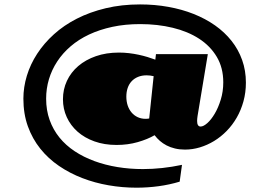

<svg xmlns="http://www.w3.org/2000/svg" viewBox="-20 -684 1243 886"><path d="M87.9 -229Q87.9 -281.7 104 -334.7Q120.1 -387.7 151.6 -436Q183.1 -484.4 229 -525.9Q274.9 -567.4 334.7 -597.9Q394.5 -628.4 467.8 -646Q541 -663.6 626.5 -663.6Q694.3 -663.6 756.8 -652.3Q819.3 -641.1 873.5 -619.6Q927.7 -598.1 972.2 -566.9Q1016.6 -535.6 1048.3 -495.6Q1080.1 -455.6 1097.4 -407Q1114.7 -358.4 1114.7 -302.7Q1114.7 -257.3 1103.5 -216.6Q1092.3 -175.8 1072.5 -141.4Q1052.7 -106.9 1025.9 -79.6Q999 -52.2 967.8 -33.2Q936.5 -14.2 902.3 -3.9Q868.2 6.3 833.5 6.3Q808.6 6.3 787.4 1.2Q766.1 -3.9 748.8 -12.9Q731.4 -22 717.8 -33.9Q704.1 -45.9 693.4 -60.1Q660.6 -41 615.2 -28.1Q569.8 -15.1 518.1 -15.1Q461.4 -15.1 415.8 -31.5Q370.1 -47.9 337.9 -76.4Q305.7 -105 288.1 -143.3Q270.5 -181.6 270.5 -226.1Q270.5 -271.5 288.8 -310.8Q307.1 -350.1 341.1 -379.2Q375 -408.2 422.6 -424.8Q470.2 -441.4 528.8 -441.4Q552.2 -441.4 575.2 -438.7Q598.1 -436 619.6 -431.4Q641.1 -426.8 660.6 -420.9Q680.2 -415 696.8 -408.7L699.7 -434.1H939L891.6 -148.4Q890.6 -141.6 890.1 -136.2Q889.6 -130.9 889.6 -126Q889.6 -100.1 905.8 -100.1Q918.9 -100.1 936.8 -116Q954.6 -131.8 970.9 -159.4Q987.3 -187 998.8 -224.4Q1010.3 -261.7 1010.3 -304.2Q1010.3 -371.1 980.5 -421.4Q950.7 -471.7 898.7 -505.4Q846.7 -539.1 776.9 -555.9Q707 -572.8 627 -572.8Q557.6 -572.8 498.5 -560.1Q439.5 -547.4 391.1 -524.7Q342.8 -502 305.9 -470.2Q269 -438.5 243.9 -400.1Q218.8 -361.8 205.8 -318.4Q192.9 -274.9 192.9 -228.5Q192.9 -175.3 209 -130.4Q225.1 -85.4 254.4 -49.3Q283.7 -13.2 324.7 13.9Q365.7 41 415.5 59.3Q465.3 77.6 522 86.9Q578.6 96.2 639.6 96.2Q683.6 96.2 728.8 91.3Q773.9 86.4 819.8 76.7L809.1 154.3Q761.7 168.5 711.4 175.3Q661.1 182.1 609.4 182.1Q544.9 182.1 481.4 171.1Q418 160.2 360.1 137.9Q302.2 115.7 252.4 81.8Q202.6 47.9 166 2.2Q129.4 -43.5 108.6 -101.1Q87.9 -158.7 87.9 -229ZM563 -238.3Q563 -215.8 569.3 -197Q575.7 -178.2 587.4 -164.6Q599.1 -150.9 615.5 -143.3Q631.8 -135.7 651.4 -135.7Q660.2 -135.7 668.5 -137.2L689 -332.5Q672.4 -336.4 656.7 -336.4Q634.3 -336.4 616.7 -329.1Q599.1 -321.8 587.2 -308.8Q575.2 -295.9 569.1 -277.8Q563 -259.8 563 -238.3Z"/></svg>

Font: Poller One
Style: Regular
Weight: 400
Designer: Yvonne Schttler
Foundry: Yvonne Schttler
Version: Version 1.002